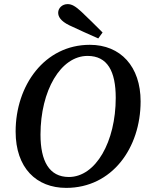

<svg xmlns="http://www.w3.org/2000/svg" viewBox="-20 -898 704 934"><path d="M302 16C525 16 664 -178 664 -405C664 -574 567 -680 417 -680C197 -680 56 -483 56 -258C56 -81 157 16 302 16ZM315 -37C219 -37 177 -115 177 -243C177 -457 275 -626 406 -626C503 -626 543 -551 543 -422C543 -209 446 -37 315 -37ZM479 -740C445 -774 411 -808 377 -840C347 -868 329 -878 309 -878C283 -878 263 -859 263 -836C263 -818 274 -796 317 -775C363 -753 411 -732 458 -711Z"/></svg>

Font: Source Serif Pro Semibold
Style: Italic
Weight: 600
Italic angle: -12°
Designer: Frank Grießhammer
Foundry: Adobe Systems Incorporated
Version: Version 3.001;hotconv 1.0.111;makeotfexe 2.5.65597